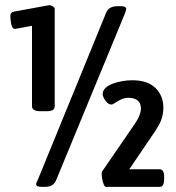

<svg xmlns="http://www.w3.org/2000/svg" viewBox="-20 -724 681 744"><path d="M140 0Q120 0 120 -11Q120 -14 122 -18Q124 -22 126 -26L391 -674Q396 -688 408 -694Q420 -700 433 -700H449Q469 -700 469 -689Q469 -686 467.5 -682.5Q466 -679 465 -674L198 -27Q192 -12 181 -6Q170 0 156 0ZM390 0Q386 0 382 -9.5Q378 -19 376 -31Q374 -43 374 -51Q374 -58 376 -60L503 -245Q511 -257 516 -267Q521 -277 523.5 -286Q526 -295 526 -304Q526 -325 513 -335Q500 -345 479 -345Q462 -345 448.5 -338.5Q435 -332 426 -325.5Q417 -319 412 -319Q403 -319 395.5 -326Q388 -333 383 -342.5Q378 -352 378 -360Q378 -373 388.5 -383Q399 -393 416 -399.5Q433 -406 453 -409.5Q473 -413 493 -413Q552 -413 582.5 -383Q613 -353 613 -307Q613 -294 611 -282.5Q609 -271 605 -260Q601 -249 595 -238.5Q589 -228 582 -217L481 -68H599Q616 -68 616 -39V-29Q616 0 599 0ZM139 -293Q120 -293 112 -298Q104 -303 104 -312V-624L39 -612Q27 -612 23.5 -631Q20 -650 20 -662Q20 -676 34 -679L171 -704Q176 -704 184 -699.5Q192 -695 192 -690V-312Q192 -303 185 -298Q178 -293 158 -293Z"/></svg>

Font: Asap Condensed VF Beta
Style: Regular
Weight: 400
Designer: Pablo Cosgaya
Foundry: Omnibus-Type
Version: Version 1.008